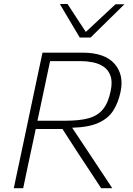

<svg xmlns="http://www.w3.org/2000/svg" viewBox="-20 -990 698 1010"><path d="M52.5 0Q65 -59.5 77 -115.5Q89 -171.5 103 -237.5L152.5 -472.5Q167 -540 178.8 -596.8Q190.5 -653.5 203.5 -713H413.5Q531 -713 582.2 -654.8Q633.5 -596.5 614 -506Q602 -449.5 575.8 -408.2Q549.5 -367 498.2 -343.8Q447 -320.5 359.5 -318L436.5 -202.5Q458 -170 482.2 -133.5Q506.5 -97 529.5 -62.2Q552.5 -27.5 570.5 0H512Q481.5 -47 452.5 -90.8Q423.5 -134.5 395.5 -177L308.5 -311.5H168L152 -236Q138 -171.5 126.2 -115.8Q114.5 -60 102 0ZM406 -668.5H243.5Q233 -619.5 223 -572Q213 -524.5 201.5 -470L177 -355H326.5Q400.5 -355 447.8 -368.5Q495 -382 522.2 -415.8Q549.5 -449.5 562 -510.5Q572.5 -560 561.2 -591.2Q550 -622.5 525 -639.2Q500 -656 468.2 -662.2Q436.5 -668.5 406 -668.5ZM399.5 -792.5Q373.5 -836.5 347 -880.8Q320.5 -925 295 -968.5L335 -969.5Q358.5 -933 382.8 -896Q407 -859 431.5 -822Q471.5 -859.5 509.8 -895.2Q548 -931 587.5 -967.5H634.5Q589 -923 545.5 -880Q502 -837 456.5 -792.5Z"/></svg>

Font: Commissioner ExtraLight
Style: Italic
Weight: 200
Italic angle: -12°
Designer: Kostas Bartsokas
Foundry: Kostas Bartsokas
Version: Version 1.000; ttfautohint (v1.8.3)